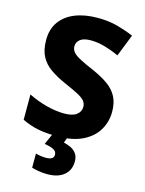

<svg xmlns="http://www.w3.org/2000/svg" viewBox="-140 -806 850 1128"><g transform="rotate(15 285.5 -242.0)"><path d="M535 -212Q535 -152 505.5 -101.5Q476 -51 415 -20.5Q354 10 260 10Q190 10 141.5 0Q93 -10 45 -33V-187Q99 -160 157 -145Q215 -130 264 -130Q315 -130 339.5 -148.5Q364 -167 364 -196Q364 -218 350.5 -233.5Q337 -249 307 -264.5Q277 -280 227 -302Q172 -326 132.5 -353.5Q93 -381 72 -420.5Q51 -460 51 -521Q51 -587 84 -632.5Q117 -678 175.5 -701Q234 -724 312 -724Q379 -724 433.5 -709Q488 -694 532 -675L479 -541Q435 -561 391 -573.5Q347 -586 307 -586Q263 -586 242 -569.5Q221 -553 221 -528Q221 -507 234.5 -491.5Q248 -476 279.5 -459.5Q311 -443 365 -420Q419 -396 457 -369Q495 -342 515 -304.5Q535 -267 535 -212ZM399 126Q399 179 362.5 209.5Q326 240 262 240Q232 240 207 235.5Q182 231 166 226V140Q198 149 229 149Q276 149 276 118Q276 99 257.5 88.5Q239 78 201 72L233 0H321L308 35Q329 40 350 49.5Q371 59 385 77.5Q399 96 399 126Z"/></g></svg>

Font: Noto Sans Georgian ExtraBold
Style: Regular
Weight: 800
Designer: Monotype Design Team, Akaki Razmadze
Foundry: Google LLC
Version: Version 2.005; ttfautohint (v1.8.4.7-5d5b)